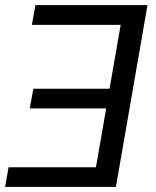

<svg xmlns="http://www.w3.org/2000/svg" viewBox="-33 -731 609 751"><path d="M105.5 -710.9H543.9L420.4 0H-13.2L0.5 -76.7H342.3L382.3 -307.1H83.5L97.2 -383.8H395.5L439 -633.8H91.8Z"/></svg>

Font: Roboto
Style: Italic
Weight: 400
Italic angle: -12°
Designer: Google
Version: Version 2.134; 2016; ttfautohint (v1.6)